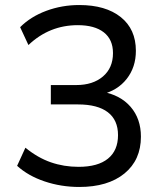

<svg xmlns="http://www.w3.org/2000/svg" viewBox="-20 -734 640 763"><path d="M295 9Q223 9 157.5 -13Q92 -35 48 -75L81 -147Q130 -107 182 -89Q234 -71 292 -71Q369 -71 409 -103.5Q449 -136 449 -197Q449 -257 408.5 -288Q368 -319 290 -319H182V-396H283Q349 -396 389 -430Q429 -464 429 -523Q429 -577 392.5 -605.5Q356 -634 289 -634Q176 -634 93 -555L60 -626Q102 -668 164 -691Q226 -714 295 -714Q400 -714 460 -666Q520 -618 520 -532Q520 -467 483.5 -420.5Q447 -374 384 -359V-370Q458 -357 499 -309.5Q540 -262 540 -191Q540 -98 474.5 -44.5Q409 9 295 9Z"/></svg>

Font: Mulish Medium
Style: Regular
Weight: 500
Designer: Vernon Adams
Foundry: Vernon Adams
Version: Version 3.603; ttfautohint (v1.8.3)